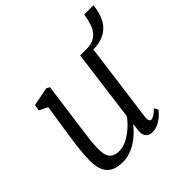

<svg xmlns="http://www.w3.org/2000/svg" viewBox="-181 -866 1039 1039"><g transform="rotate(-45 338.0 -346.5)"><path d="M187 10Q151 10 124 -2Q97 -14 82 -43Q67 -72 67 -123Q67 -140.5 68.2 -161.2Q69.5 -182 72 -205Q74.5 -228 77.5 -251.2Q80.5 -274.5 84 -296L113 -486L64 -510L70 -545L177 -566L196 -556L160 -292Q157.5 -270.5 154.8 -250.5Q152 -230.5 149.5 -211.5Q147 -192.5 145.5 -173.8Q144 -155 144 -136Q144 -99 153.2 -79.5Q162.5 -60 179.5 -53Q196.5 -46 219 -46Q247.5 -46 277.5 -61.8Q307.5 -77.5 334.2 -101.5Q361 -125.5 379 -151L433 -562H510L446 -80Q443.5 -61.5 447.5 -52.8Q451.5 -44 459 -44Q469 -44 482 -52Q495 -60 513 -78L525 -55Q521 -48.5 505.5 -33Q490 -17.5 466.8 -4.2Q443.5 9 416 9Q389 9 376.5 -9Q364 -27 369 -57Q369 -58.5 369.5 -62.5Q370 -66.5 370.8 -72Q371.5 -77.5 372 -83.2Q372.5 -89 373 -94L372 -95Q356.5 -75.5 337 -56.8Q317.5 -38 294 -23Q270.5 -8 243.8 1Q217 10 187 10ZM605 -703H675.5Q670.5 -648 648.8 -608.5Q627 -569 584.5 -549.5Q542 -530 473.5 -535L467.5 -561Q522 -560.5 549.5 -580.8Q577 -601 588.2 -633.8Q599.5 -666.5 605 -703Z"/></g></svg>

Font: Merriweather Light
Style: Italic
Weight: 300
Italic angle: -7.8°
Designer: Eben Sorkin
Foundry: Eben Sorkin
Version: Version 2.101